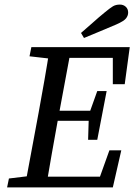

<svg xmlns="http://www.w3.org/2000/svg" viewBox="-20 -819 587 839"><path d="M11 0 19 -39 134 -53H141L132 0ZM88 0 149 -328Q162 -399 174.5 -470.5Q187 -542 198 -613H292L231 -285Q218 -214 205.5 -142.5Q193 -71 181 0ZM109 -573 117 -613H246L236 -560H223ZM132 0 141 -47H456L400 0L458 -162H510L473 0ZM188 -291 197 -335H402L393 -291ZM237 -566 246 -613H547L525 -451H473V-613L508 -566ZM365 -208 368 -308 371 -326 405 -421H446L405 -208ZM334 -675Q360 -697 385.5 -720Q411 -743 438 -765Q461 -784 473.5 -791.5Q486 -799 504 -799Q519 -799 529.5 -789.5Q540 -780 540 -764Q540 -751 531 -739Q522 -727 488 -712Q453 -697 418 -682.5Q383 -668 347 -653Z"/></svg>

Font: Lisu Bosa Medium
Style: Italic
Weight: 500
Italic angle: -19°
Designer: David Morse, Annie Olsen, Victor Gaultney, Frank Grießhammer (Latin)
Foundry: SIL International
Version: Version 2.000